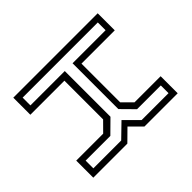

<svg xmlns="http://www.w3.org/2000/svg" viewBox="-157 -913 1126 1126"><g transform="rotate(45 406.0 -350.0)"><path d="M70 0V-700H211.5V-424H532.5L592 -483.5V-700H733.5V-424L663 -354L733.5 -282.5V0H592V-223.5L532.5 -282.5H211.5V0ZM108.5 -39H173V-324H552L631 -244V-39H695V-270L611.5 -356L695 -439.5V-662.5H631V-465.5L553 -388.5H173V-662.5H108.5Z"/></g></svg>

Font: Tourney Expanded
Style: Regular
Weight: 400
Width: 7
Designer: Tyler Finck
Foundry: Etcetera Type Co
Version: Version 1.010; ttfautohint (v1.8.3)